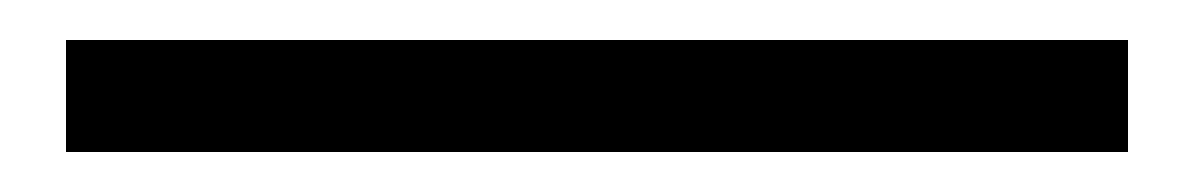

<svg xmlns="http://www.w3.org/2000/svg" viewBox="-20 62 597 96"><path d="M13 138H544V82H13Z"/></svg>

Font: Noto Sans KR DemiLight
Style: Regular
Weight: 350
Designer: Ryoko NISHIZUKA 西塚涼子 (kana, bopomofo & ideographs); Paul D. Hunt (Latin, Greek & Cyrillic); Sandoll Communications 산돌커뮤니
Foundry: Adobe
Version: Version 2.004;hotconv 1.0.118;makeotfexe 2.5.65603